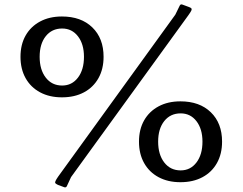

<svg xmlns="http://www.w3.org/2000/svg" viewBox="-20 -810 1089 862"><path d="M258 -373Q202 -373 160 -395.5Q118 -418 95 -459Q72 -500 72 -555Q72 -610 95 -650.5Q118 -691 160 -713.5Q202 -736 258 -736Q344 -736 394.5 -687Q445 -638 445 -555Q445 -500 422 -459Q399 -418 357 -395.5Q315 -373 258 -373ZM259 -426Q303 -426 330 -461.5Q357 -497 357 -555Q357 -612 330 -647Q303 -682 259 -682Q213 -682 185.5 -647.5Q158 -613 158 -555Q158 -497 185.5 -461.5Q213 -426 259 -426ZM790 8Q734 8 692 -14.5Q650 -37 627 -78Q604 -119 604 -174Q604 -229 627 -269.5Q650 -310 692 -332.5Q734 -355 790 -355Q876 -355 926.5 -306Q977 -257 977 -174Q977 -119 954 -78Q931 -37 889 -14.5Q847 8 790 8ZM791 -45Q835 -45 862 -80.5Q889 -116 889 -174Q889 -231 862 -266Q835 -301 791 -301Q745 -301 717.5 -266.5Q690 -232 690 -174Q690 -116 717.5 -80.5Q745 -45 791 -45ZM787 -785Q791 -793 800 -789L827 -779Q836 -776 839 -772.5Q842 -769 839 -762.5Q836 -756 826 -742L299 -15L280 26Q276 34 267 30L240 20Q232 16 229 13Q226 10 229 3Q232 -4 241 -17L767 -744Z"/></svg>

Font: Hahmlet
Style: Regular
Weight: 400
Designer: Minjoo Ham & Mark Frömberg
Foundry: hypertype
Version: Version 1.001; ttfautohint (v1.8.3)